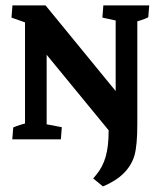

<svg xmlns="http://www.w3.org/2000/svg" viewBox="-20 -503 573 693"><path d="M401.4 2.9 75.2 -394.5 144.5 -483.4 470.7 -85ZM24.4 0 27.8 -43Q51.3 -53.2 88.9 -62L70.3 -12.2V-88.9H148.4V-12.2L131.3 -57.6L203.1 -43.9L199.7 0ZM70.3 -7.3V-476.6L148.4 -447.8V-7.3ZM351.6 169.9 316.4 141.1 326.2 129.4Q350.6 100.6 361.3 63Q372.1 25.4 372.1 -30.3V-127.4L475.6 -151.9V-55.2Q475.6 22.5 465.3 58.1Q455.1 93.3 427.2 121.6Q399.4 149.9 351.6 169.9ZM142.6 -399.4 86.4 -416.5 21.5 -439.5 24.9 -483.4H144.5ZM397.5 -41V-476.6H475.6V-97.2ZM397.5 -394.5V-471.2L414.6 -425.3L349.6 -439.5L353 -483.4H518.6L515.1 -440.4Q490.2 -428.7 457 -421.4L475.6 -471.2V-394.5Z"/></svg>

Font: Markazi Text
Style: Regular
Weight: 400
Designer: Borna Izadpanah (Arabic designer), Fiona Ross (Arabic design director) and Florian Runge (Latin designer)
Foundry: Borna Izadpanah and Florian Runge
Version: Version 1.000